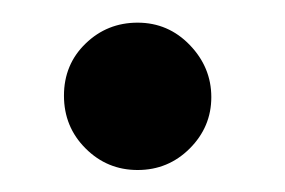

<svg xmlns="http://www.w3.org/2000/svg" viewBox="-20 -143 255 172"><path d="M169.3 -56Q169.3 -29.3 150 -10Q130.7 9.3 103.3 9.3Q76 9.3 56.7 -10Q37.3 -29.3 37.3 -57.3Q37.3 -85.3 56.7 -104Q76 -122.7 103.3 -122.7Q130.7 -122.7 150 -102.7Q169.3 -82.7 169.3 -56Z"/></svg>

Font: Ramaraja
Style: Regular
Weight: 400
Designer: Appaji Ambarisha Darbha
Foundry: Andhrapradesh Society for Knowledge Networks
Version: Version 1.0.4; ttfautohint (v1.2.25-373a) -l 7 -r 28 -G 50 -